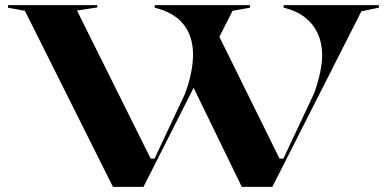

<svg xmlns="http://www.w3.org/2000/svg" viewBox="-20 -728 1507 748"><path d="M922 0 727 -401 829 -596 1069 -110H1084L1204 -365Q1219 -407 1227 -444.5Q1235 -482 1235 -514Q1235 -559 1218.5 -596Q1202 -633 1169 -659.5Q1136 -686 1085 -698V-708H1456V-698L1388 -684L1041 0ZM420 0 77 -686 11 -698V-708H359V-699L280 -687L567 -110H582L700 -361Q716 -403 724 -442.5Q732 -482 732 -515Q732 -586 695.5 -632.5Q659 -679 583 -698V-708H954V-698L886 -686L539 0Z"/></svg>

Font: Kalnia SemiExpanded Medium
Style: Regular
Weight: 500
Width: 6
Designer: Frida Medrano
Foundry: Frida Medrano
Version: Version 1.105